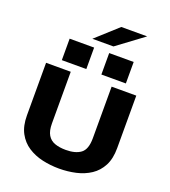

<svg xmlns="http://www.w3.org/2000/svg" viewBox="-197 -1284 1269 1437"><g transform="rotate(20 437.5 -566.0)"><path d="M441.5 11Q373 11 308.5 -3.5Q244 -18 192.5 -51.5Q141 -85 110.8 -141.2Q80.5 -197.5 80.5 -281.5V-700H277V-289Q277 -230 296.8 -197Q316.5 -164 353.5 -150.8Q390.5 -137.5 441.5 -137.5Q518 -137.5 560.2 -169Q602.5 -200.5 602.5 -289V-700H799V-281.5Q799 -197.5 769.5 -141.2Q740 -85 689.5 -51.5Q639 -18 574.8 -3.5Q510.5 11 441.5 11ZM184.5 -930H379.5V-759H184.5ZM499.5 -930H694.5V-759H499.5ZM512.5 -987.5H344.5L518 -1144.5H724Z"/></g></svg>

Font: Trispace SemiExpanded ExtraBold
Style: Regular
Weight: 800
Width: 6
Designer: Tyler Finck
Foundry: Etcetera Type Company
Version: Version 1.210; ttfautohint (v1.8.3)